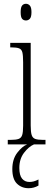

<svg xmlns="http://www.w3.org/2000/svg" viewBox="-20 -762 268 1013"><path d="M117 -654Q104 -654 96.5 -663Q89 -672 89 -698Q89 -723 96.5 -732.5Q104 -742 117 -742Q129 -742 137.5 -732.5Q146 -723 146 -698Q146 -672 137.5 -663Q129 -654 117 -654ZM21 0V-24H36Q64 -24 78 -29Q92 -34 97 -49.5Q102 -65 102 -99V-434Q102 -469 98 -485.5Q94 -502 80.5 -507Q67 -512 41 -512H34V-536H142V-100Q142 -66 147 -50Q152 -34 166 -29Q180 -24 207 -24H220V0ZM131 231Q94 231 69.5 207Q45 183 45 130Q45 78 71 44Q97 10 123 0H159Q131 12 106.5 44.5Q82 77 82 124Q82 163 96.5 180.5Q111 198 135 198Q147 198 158 195Q169 192 183 185V217Q159 231 131 231Z"/></svg>

Font: Noto Serif Tamil ExtraCondensed ExtraLight
Style: Italic
Weight: 200
Width: 2
Italic angle: -12°
Designer: Indian Type Foundry, Tom Grace, and the Monotype Design Team
Foundry: Monotype Imaging Inc.
Version: Version 2.003; ttfautohint (v1.8.4.7-5d5b)